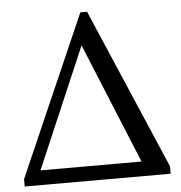

<svg xmlns="http://www.w3.org/2000/svg" viewBox="-51 -749 750 797"><g transform="rotate(-5 324.0 -350.0)"><path d="M20 0V-31L313 -700H341L628 -31V0ZM306 -563 91 -61H512Z"/></g></svg>

Font: PT Serif
Style: Regular
Weight: 400
Designer: A.Korolkova, O.Umpeleva, V.Yefimov
Foundry: ParaType Ltd
Version: Version 1.000W OFL; ttfautohint (v1.6)